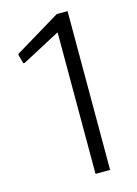

<svg xmlns="http://www.w3.org/2000/svg" viewBox="-114 -802 615 864"><g transform="rotate(-15 194.0 -370.0)"><path d="M221 -658H218L43 -565H36L25 -605V-611L239 -740H289V0H221Z"/></g></svg>

Font: EncodeSans
Style: Light
Weight: 300
Designer: Pablo Impallari, Andres Torresi
Foundry: Pablo Impallari, Andres Torresi
Version: Version 1.000; ttfautohint (v1.4.1)